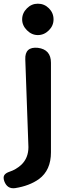

<svg xmlns="http://www.w3.org/2000/svg" viewBox="-46 -823 368 1040"><path d="M-23 158Q-30 137 -22.5 125.5Q-15 114 6 107Q40 96 69 70Q108 33 108 -26L91 -501Q88 -571 159 -564Q230 -555 230 -483V2Q230 99 165 147Q113 184 36 196Q-7 202 -23 158ZM159 -633Q126 -633 100 -659Q74 -685 74 -718Q74 -752 100 -778Q125 -803 159 -803Q194 -803 219 -778Q244 -753 244 -718Q244 -684 219 -659Q193 -633 159 -633Z"/></svg>

Font: MaokenZhuyuanTi
Style: Regular
Weight: 400
Designer: Fontworks Inc & LongZhuTi team: ZERO子、时光羊、荆南、频凡、刘鹏、Little White Dog、帆影Magmeta、奈白不弍、白日月球、ChaoTawei、雨三（排名不分先后）
Version: Version 1.000; 20230222